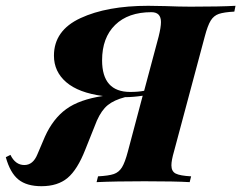

<svg xmlns="http://www.w3.org/2000/svg" viewBox="-77 -628 832 662"><path d="M735 -608 731 -588Q695 -586 677.5 -580Q660 -574 649.5 -557Q639 -540 629 -502L523 -106Q514 -75 514 -58Q514 -37 529 -29.5Q544 -22 582 -20L577 0Q528 -3 421 -3Q321 -3 256 0L261 -20Q298 -22 315.5 -28Q333 -34 343.5 -51Q354 -68 364 -106L415 -298Q382 -293 354 -293Q316 -283 294.5 -265.5Q273 -248 257 -212L217 -112Q190 -43 156 -14.5Q122 14 66 14Q15 14 -13.5 -9Q-42 -32 -57 -86L-41 -94Q-24 -59 7 -59Q37 -59 52 -96L78 -157Q106 -219 151.5 -252Q197 -285 278 -297Q194 -308 151.5 -344.5Q109 -381 109 -436Q109 -523 200.5 -565.5Q292 -608 434 -608L493 -607Q543 -605 580 -605Q683 -605 735 -608ZM478 -552Q478 -586 445 -586Q365 -586 320 -542Q275 -498 275 -420Q275 -311 372 -311Q400 -311 420 -315L470 -502Q478 -534 478 -552Z"/></svg>

Font: Playfair Display SC
Style: Bold Italic
Weight: 700
Italic angle: -14°
Designer: Claus Eggers Sørensen
Foundry: Claus Eggers Sørensen
Version: Version 1.200; ttfautohint (v1.6)